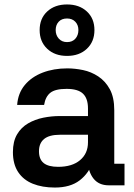

<svg xmlns="http://www.w3.org/2000/svg" viewBox="-20 -832 602 862"><path d="M539 0H468Q424 0 400 -30Q376 -60 374 -110L398 -108Q380 -55 338 -22.5Q296 10 226 10Q170 10 127.5 -7Q85 -24 61.5 -59.5Q38 -95 38 -149Q38 -197 56.5 -228.5Q75 -260 106 -278Q137 -296 174 -303.5Q211 -311 248 -311H375V-345Q375 -390 352.5 -411.5Q330 -433 279 -433Q228 -433 206 -415.5Q184 -398 178 -361H57Q61 -414 91.5 -450.5Q122 -487 171.5 -506Q221 -525 282 -525Q316 -525 352.5 -517.5Q389 -510 421 -489Q453 -468 473 -431.5Q493 -395 493 -337V-97H539ZM155 -153Q155 -117 176 -100Q197 -83 241 -83Q304 -83 339.5 -113Q375 -143 375 -193V-227H249Q201 -227 178 -208Q155 -189 155 -153ZM281 -581Q226 -581 192 -613Q158 -645 158 -697Q158 -749 192 -780.5Q226 -812 281 -812Q336 -812 370 -780.5Q404 -749 404 -697Q404 -645 370 -613Q336 -581 281 -581ZM281 -643Q305 -643 318.5 -658.5Q332 -674 332 -697Q332 -720 318 -734.5Q304 -749 281 -749Q257 -749 243.5 -734.5Q230 -720 230 -697Q230 -674 244 -658.5Q258 -643 281 -643Z"/></svg>

Font: 42dot Sans Light
Style: Bold
Weight: 700
Version: Version 1.000